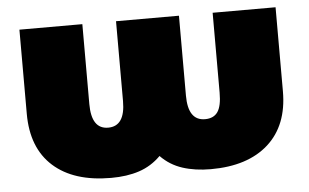

<svg xmlns="http://www.w3.org/2000/svg" viewBox="-44 -612 1104 687"><g transform="rotate(-5 508.0 -268.5)"><path d="M968 -547H742V-260C742 -228 737.2 -205 727.5 -191C717.8 -177 702.7 -170 682 -170C641.3 -170 621 -200 621 -260V-547H395V-260C395 -200 374.7 -170 334 -170C294 -170 274 -200 274 -260V-547H48V-245C48 -163 72.5 -100 121.5 -56C170.5 -12 239.7 10 329 10C367 10 400.7 5.2 430 -4.5C459.3 -14.2 485.3 -30.3 508 -53C530 -30.3 556 -14.2 586 -4.5C616 5.2 649.7 10 687 10C775.7 10 844.7 -12.2 894 -56.5C943.3 -100.8 968 -163.7 968 -245Z"/></g></svg>

Font: Montserrat Custom Black
Style: Regular
Weight: 900
Designer: Julieta Ulanovsky
Foundry: Julieta Ulanovsky
Version: Version 7.200